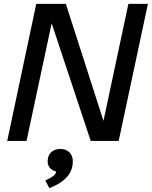

<svg xmlns="http://www.w3.org/2000/svg" viewBox="-20 -723 779 985"><path d="M17.1 0 166 -703.1H317.9L524.4 -60.5L501.5 -59.1L638.7 -703.1H738.8L588.9 0H445.3L231 -646L254.4 -647.5L116.2 0ZM233.4 242.2 212.4 203.1 223.1 197.8Q247.1 186 257.1 177.2Q267.1 168.5 268.1 154.3L269.5 144L279.8 158.2Q252.4 156.2 237.8 140.4Q223.1 124.5 224.6 101.1Q225.6 71.8 244.6 56.2Q263.7 40.5 291 41Q319.3 41.5 337.2 59.6Q355 77.6 353.5 110.4Q351.1 154.3 323.7 184.6Q296.4 214.8 255.4 232.4Z"/></svg>

Font: Schibsted Grotesk Medium
Style: Italic
Weight: 500
Italic angle: -12°
Designer: Bakken & Baeck AS, Henrik Kongsvoll
Foundry: Schibsted ASA
Version: Version 1.100;gftools[0.9.25]